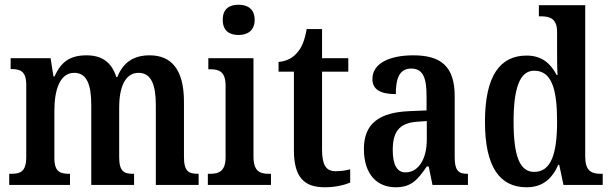

<svg xmlns="http://www.w3.org/2000/svg" viewBox="-20 -782 2584 812"><path d="M19 0H276V-47H273C235 -47 210 -55 210 -113V-315C210 -399 232 -474 294 -474C347 -474 366 -424 366 -338V0H547V-47H543C505 -47 484 -56 484 -118V-328C484 -406 506 -474 566 -474C619 -474 639 -424 639 -338V0H820V-47H818C779 -47 758 -56 758 -118V-352C758 -489 704 -548 613 -548C548 -548 502 -521 476 -456H472C451 -523 406 -548 346 -548C277 -548 238 -521 211 -459H206L194 -536H25V-490H27C66 -490 91 -481 91 -423V-118C91 -56 66 -47 28 -47H19Z M989 -634C1026 -634 1057 -652 1057 -698C1057 -745 1026 -762 989 -762C950 -762 922 -745 922 -698C922 -652 950 -634 989 -634ZM859 0H1126V-47H1116C1078 -47 1052 -59 1052 -120V-536H861V-489H872C908 -489 934 -477 934 -420V-117C934 -59 907 -47 869 -47H859Z M1354 10C1404 10 1443 -2 1461 -10V-66C1442 -61 1423 -58 1399 -58C1358 -58 1342 -85 1342 -151V-479H1453V-536H1342V-659H1277C1268 -609 1256 -581 1238 -561C1221 -539 1194 -523 1158 -520V-479H1223V-147C1223 -30 1268 10 1354 10Z M1653 10C1721 10 1747 -23 1785 -78H1793L1809 0H1959V-47H1956C1917 -47 1903 -63 1903 -118V-375C1903 -502 1844 -548 1728 -548C1629 -548 1555 -515 1555 -448C1555 -404 1588 -384 1654 -384C1654 -450 1669 -492 1719 -492C1772 -492 1784 -448 1784 -373V-315L1713 -312C1583 -307 1519 -259 1519 -152C1519 -41 1578 10 1653 10ZM1695 -53C1658 -53 1641 -87 1641 -147C1641 -222 1666 -261 1742 -267L1785 -270V-191C1785 -110 1750 -53 1695 -53Z M2207 10C2275 10 2315 -26 2341 -85H2345L2363 0H2529V-47H2521C2480 -47 2455 -60 2455 -120V-760H2259V-713H2266C2304 -713 2336 -705 2336 -647V-574C2336 -537 2336 -496 2338 -465H2334C2309 -513 2272 -547 2207 -547C2094 -547 2031 -460 2031 -267C2031 -75 2094 10 2207 10ZM2239 -55C2177 -55 2152 -125 2152 -267C2152 -406 2177 -483 2239 -483C2313 -483 2336 -406 2336 -268C2336 -132 2311 -55 2239 -55Z"/></svg>

Font: Noto Serif Myanmar Condensed SemiBold
Style: Regular
Weight: 600
Width: 3
Designer: Ben Mitchell and the Monotype Design Team
Foundry: Monotype Imaging Inc.
Version: Version 2.106